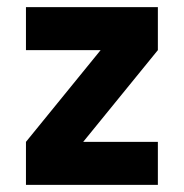

<svg xmlns="http://www.w3.org/2000/svg" viewBox="-20 -520 517 540"><path d="M53 -379H263L53 -121V0H424V-121H214L424 -379V-500H53Z"/></svg>

Font: TitilliumText22L
Style: 999 wt
Weight: 900
Designer: Campivisivi
Foundry: Campivisivi
Version: 1.000